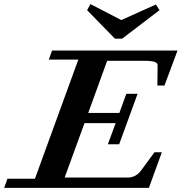

<svg xmlns="http://www.w3.org/2000/svg" viewBox="-70 -907 877 927"><path d="M484.9 -720.2 350.6 -857.9 366.7 -887.2 515.6 -810.1 682.6 -885.3 700.2 -857.9 519.5 -720.2ZM-49.8 0 -34.2 -43.9H98.6L308.1 -619.1H165.5L181.2 -663.1H787.1L724.1 -494.1H689.9L690.9 -591.8Q691.4 -603 676.5 -608.2Q661.6 -613.3 628.4 -613.3H447.3L356 -361.8H506.3L540 -454.1H594.2L505.4 -210.4H450.7L488.3 -312.5H337.9L242.2 -49.8H546.9Q586.4 -49.8 612.3 -85.4L675.8 -171.9H711.4L648.9 0Z"/></svg>

Font: Elstob 6pt
Style: Italic
Weight: 700
Italic angle: -20°
Designer: Peter S. Baker
Version: Version 1.015